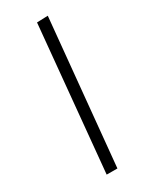

<svg xmlns="http://www.w3.org/2000/svg" viewBox="-95 -789 757 1005"><g transform="rotate(-10 284.0 -286.5)"><path d="M450.2 127.9 389.2 149.9 168.5 -697.8 230 -722.7Z"/></g></svg>

Font: Elstob 14pt
Style: Italic
Weight: 400
Italic angle: -20°
Designer: Peter S. Baker
Version: Version 1.015